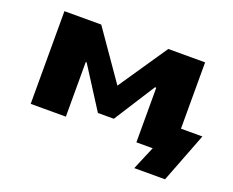

<svg xmlns="http://www.w3.org/2000/svg" viewBox="-104 -681 1197 985"><g transform="rotate(20 494.0 -189.0)"><path d="M706 128 760 0H679V-144H979L874 128ZM94 0V-506H295L480 -240L661 -506H862V0H671V-298H664L521 -74H434L291 -298H286V0Z"/></g></svg>

Font: Nunito Sans 7pt Expanded Black
Style: Regular
Weight: 900
Width: 7
Designer: Vernon Adams
Foundry: Vernon Adams
Version: Version 3.101;gftools[0.9.27]